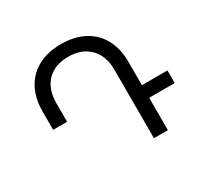

<svg xmlns="http://www.w3.org/2000/svg" viewBox="-161 -955 1181 1146"><g transform="rotate(-30 430.0 -382.0)"><path d="M860 -223H684V0H588V-471Q588 -567 534 -622Q480 -677 387 -677Q294 -677 241 -622.5Q188 -568 188 -471V-344H92V-471Q92 -561 127.5 -627Q163 -693 229.5 -728.5Q296 -764 387 -764Q479 -764 546 -728.5Q613 -693 648.5 -627Q684 -561 684 -471V-310H860Z"/></g></svg>

Font: Montserrat arm2
Style: Regular
Weight: 400
Designer: Julieta Ulanovsky
Foundry: Julieta Ulanovsky
Version: Version 6.000